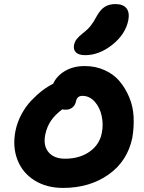

<svg xmlns="http://www.w3.org/2000/svg" viewBox="-20 -963 709 947"><path d="M399.9 -690.9Q368.7 -690.9 354.7 -704.6Q340.8 -718.3 345.2 -741.2Q348.6 -757.8 358.4 -770.3Q368.2 -782.7 388.2 -798.8Q413.1 -817.9 427.5 -836.2Q441.9 -854.5 458 -884.8Q476.1 -917 497.8 -929.9Q519.5 -942.9 548.8 -942.9Q587.4 -942.9 603.8 -922.1Q620.1 -901.4 612.8 -862.8Q598.6 -793.5 533.9 -742.2Q469.2 -690.9 399.9 -690.9ZM291 -36.1Q210 -36.1 150.6 -73Q91.3 -109.9 66.2 -174.3Q41 -238.8 56.2 -316.9Q64.9 -360.4 86.2 -399.7Q107.4 -439 134.8 -467.5Q162.1 -496.1 188.7 -516.4Q215.3 -536.6 242.2 -549.8Q258.8 -587.9 300 -612.5Q341.3 -637.2 397.9 -637.2Q450.7 -637.2 495.1 -617.4Q539.6 -597.7 568.6 -563.7Q597.7 -529.8 616.9 -484.4Q636.2 -439 638.9 -388.2Q641.6 -337.4 632.8 -284.2Q608.9 -168 515.4 -102.1Q421.9 -36.1 291 -36.1ZM203.1 -298.8Q192.4 -244.1 219.5 -212.2Q246.6 -180.2 300.8 -180.2Q372.1 -180.2 421.4 -214.6Q470.7 -249 481.9 -306.2Q490.7 -348.1 481.7 -390.6Q472.7 -433.1 447 -461.7Q421.4 -490.2 386.2 -490.2Q358.9 -490.2 354 -460Q349.6 -441.9 335.9 -431.9Q322.3 -421.9 304.2 -421.9Q292 -421.9 287.1 -423.8Q250.5 -396 231 -366.9Q211.4 -337.9 203.1 -298.8Z"/></svg>

Font: Shantell Sans Irregular
Style: Bold Italic
Weight: 700
Italic angle: -11.31°
Designer: Stephen Nixon, Anya Danilova, Shantell Martin
Foundry: Arrow Type
Version: Version 1.006;[9816181b4]